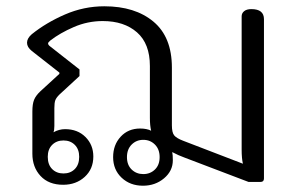

<svg xmlns="http://www.w3.org/2000/svg" viewBox="-20 -579 947 611"><path d="M340 -79Q340 -118 364 -144Q388 -170 426 -170Q447 -170 461 -163Q457 -179 457 -204V-369Q457 -440 416 -476Q375 -512 307 -512Q259 -512 215 -493Q171 -474 140 -450Q133 -444 133 -441Q133 -436 140 -431L233 -358V-337L169 -278Q159 -268 156 -260Q153 -252 153 -235V-178Q153 -164 150 -158Q168 -168 187 -168Q227 -168 252 -143Q277 -118 277 -81Q277 -41 249.5 -16Q222 9 181 9Q135 9 109 -19Q83 -47 83 -90V-224Q83 -248 88.5 -261.5Q94 -275 109 -289L169 -344V-348L81 -417Q66 -429 66 -443Q66 -457 81 -470Q127 -507 187 -533Q247 -559 312 -559Q410 -559 468.5 -510Q527 -461 527 -364V-180Q527 -157 534.5 -148Q542 -139 563 -131L753 -58Q749 -75 749 -103V-527Q749 -537 757 -543.5Q765 -550 780 -550Q820 -550 820 -518V-11Q820 0 809 0H771L566 -78Q549 -84 528 -95Q530 -87 530 -69Q530 -35 502 -11.5Q474 12 435 12Q394 12 367 -13.5Q340 -39 340 -79ZM488 -79Q488 -104 473 -119Q458 -134 436 -134Q414 -134 399 -119Q384 -104 384 -79Q384 -54 399 -39.5Q414 -25 436 -25Q458 -25 473 -39.5Q488 -54 488 -79ZM232 -80Q232 -104 218 -118Q204 -132 182 -132Q160 -132 146 -118Q132 -104 132 -80Q132 -55 146 -41Q160 -27 182 -27Q204 -27 218 -41Q232 -55 232 -80Z"/></svg>

Font: Maitree
Style: Regular
Weight: 400
Designer: CadsonDemak Team
Foundry: CadsonDemak
Version: Version 1.000